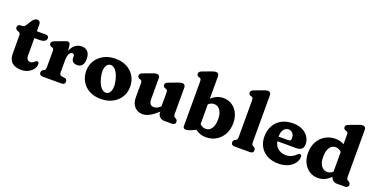

<svg xmlns="http://www.w3.org/2000/svg" viewBox="-25 -1496 4402 2257"><g transform="rotate(20 2176.0 -367.5)"><path d="M50 -401.9 37.4 -405.8Q26.1 -411.6 19.4 -420.3Q12.6 -428.9 12.6 -442.3Q12.6 -458 23.8 -468.1Q34.9 -478.2 52.3 -478.2H74.6Q85.8 -478.2 95.7 -485.6Q105.6 -493.1 116.9 -510.4L154.4 -569.8Q165.9 -586.5 181.8 -597.7Q197.8 -609 212 -609Q231.1 -609 242.8 -597.7Q254.6 -586.5 254.6 -565.8V-175.4Q254.6 -144.2 267.4 -127.8Q280.2 -111.4 304.6 -111.4Q319.2 -111.4 330.3 -117.1Q341.4 -122.8 350.1 -130.5Q358.9 -138.2 366.7 -143.7Q374.5 -149.2 382.4 -148.4Q391.2 -148 397.2 -140Q403.2 -132.1 402.6 -118.4Q402.1 -84.3 379.6 -54.3Q357.1 -24.4 319.5 -6.1Q281.9 12.2 236.6 12.2Q160.6 12.2 119.3 -23.9Q78 -60.1 78 -134.6V-359.3Q78 -380.3 70.5 -388.4Q62.9 -396.4 50 -401.9ZM189.4 -392.7V-478.2H365.6Q383.8 -478.2 394 -470Q404.2 -461.9 404.2 -446.1Q404.2 -423.2 384.1 -408Q364 -392.7 317.4 -392.7Z M659.9 -264Q659.9 -341.1 680.2 -391.6Q700.5 -442.1 735.5 -466.8Q770.6 -491.6 814.6 -491.6Q861.8 -491.6 889.3 -461.2Q916.8 -430.8 916.8 -372.4Q916.8 -317.6 894.7 -291.8Q872.7 -266 836.6 -266Q799.6 -266 780.6 -283.3Q761.6 -300.5 761.6 -330.2V-350Q761.6 -365.1 754.5 -371.9Q747.5 -378.6 735.9 -378.6Q721.8 -378.6 709.6 -367Q697.4 -355.4 690 -332.2Q682.6 -308.9 682.6 -274.4ZM672.2 -445.4 682.6 -342.8V-125.8Q682.6 -104.5 689.1 -93.3Q695.7 -82.1 710.8 -79.8L747.8 -74.8Q764.8 -72.6 772.2 -62.3Q779.6 -52 779.6 -36.8Q779.6 -19.6 768.7 -9.8Q757.9 0 738.6 0H499.4Q480.6 0 469.5 -9.8Q458.4 -19.6 458.4 -36.8Q458.4 -50 464.6 -58.8Q470.8 -67.6 482.2 -74.8L493 -79.8Q501.3 -84.3 505.7 -93.6Q510 -102.9 510 -125.8V-321.4Q510 -341.8 504.6 -349.6Q499.1 -357.4 489.8 -361.4L474.8 -364.6Q464.5 -369.8 458.1 -377.5Q451.6 -385.2 451.6 -397.4Q451.6 -411.2 460.1 -420.8Q468.5 -430.4 486.8 -437.2L582.6 -473.2Q601.7 -480.5 615.2 -485.3Q628.7 -490.2 638.8 -490.2Q652.6 -490.2 661 -480.4Q669.4 -470.6 672.2 -445.4Z M1237 -491.4Q1318.7 -491.4 1379.7 -459Q1440.8 -426.7 1474.6 -369.5Q1508.5 -312.4 1508.5 -237.3Q1508.5 -166.1 1473.4 -109.4Q1438.4 -52.7 1375.7 -19.7Q1313 13.3 1230.4 13.3Q1149.1 13.3 1088.1 -18.9Q1027 -51.1 993 -108.8Q959 -166.5 959 -242.9Q959 -312.4 994.1 -368.7Q1029.1 -425.1 1091.6 -458.2Q1154.1 -491.4 1237 -491.4ZM1275.4 -78.2Q1298.9 -83.7 1313 -107.2Q1327.1 -130.7 1329.6 -169.3Q1332.1 -208 1319.6 -258.2Q1306.6 -311.6 1286.6 -345.3Q1266.6 -378.9 1242.9 -393.1Q1219.1 -407.2 1194.7 -401.2Q1171.8 -396.1 1157.1 -373.4Q1142.4 -350.7 1139.6 -312.3Q1136.9 -273.9 1149.7 -221Q1162.8 -167.4 1182.8 -133.9Q1202.8 -100.5 1226.9 -86.6Q1251.1 -72.7 1275.4 -78.2Z M1941.1 -79V-104.6L1933.1 -107.7V-321.4Q1933.1 -341.8 1927.7 -349.6Q1922.2 -357.4 1912.9 -361.4L1897.9 -364.6Q1887.6 -370.2 1881.1 -377.7Q1874.7 -385.2 1874.7 -397.4Q1874.7 -411.2 1883.1 -420.8Q1891.6 -430.4 1909.9 -437.2L2005.7 -473.2Q2027.6 -481.7 2042.5 -485.9Q2057.4 -490.2 2073.1 -490.2Q2090.1 -490.2 2099.9 -479Q2109.7 -467.8 2109.7 -450.2V-125.8Q2109.7 -102.9 2114.2 -93.8Q2118.8 -84.7 2126.7 -79.8L2137.3 -74.8Q2148.8 -68 2154.9 -59Q2161.1 -50 2161.1 -36.8Q2161.1 -19.7 2150.2 -9.8Q2139.4 0 2120.1 0H2020.3Q1987.6 0 1964.3 -22.2Q1941.1 -44.5 1941.1 -79ZM1613.5 -141.6V-321.4Q1613.5 -341.8 1608.1 -349.6Q1602.6 -357.4 1593.3 -361.4L1578.3 -364.6Q1568 -370.2 1561.6 -377.7Q1555.1 -385.2 1555.1 -397.4Q1555.1 -411.2 1563.6 -420.8Q1572 -430.4 1590.3 -437.2L1686.1 -473.2Q1708 -481.7 1722.9 -485.9Q1737.8 -490.2 1753.5 -490.2Q1770.5 -490.2 1780.3 -479Q1790.1 -467.8 1790.1 -450.2V-184.4Q1790.1 -147.8 1805.8 -128.8Q1821.5 -109.8 1848.9 -109.8Q1867.4 -109.8 1886.9 -117.6Q1906.5 -125.5 1927.7 -144.6L1946.7 -162.2L1980.5 -123.4L1956.1 -100.4Q1892 -39.6 1843.8 -13Q1795.5 13.6 1753.7 13.6Q1691.5 13.6 1652.5 -29.4Q1613.5 -72.5 1613.5 -141.6Z M2436.6 -709.2V-42.4L2368.6 -9.8Q2347.7 -1.6 2328.9 4.4Q2310.1 10.4 2291.4 10.4Q2277.8 10.4 2268.9 2Q2260 -6.4 2260 -22.6V-580.4Q2260 -600.8 2254.6 -608.6Q2249.1 -616.4 2239.8 -620.4L2224.8 -623.6Q2214.5 -628.8 2208.1 -636.5Q2201.6 -644.2 2201.6 -656.4Q2201.6 -670.2 2210.1 -679.8Q2218.5 -689.4 2236.8 -696.2L2332.6 -732.2Q2354.5 -740.7 2369.4 -744.9Q2384.3 -749.2 2400 -749.2Q2417 -749.2 2426.8 -738Q2436.6 -726.8 2436.6 -709.2ZM2402.9 -310.8 2373 -348.6Q2414.1 -415.3 2467.1 -453.3Q2520.2 -491.3 2586.3 -491.3Q2646.2 -491.3 2693.2 -460.8Q2740.2 -430.3 2767.2 -376.7Q2794.3 -323.2 2794.3 -253.2Q2794.3 -172.9 2761.5 -112.9Q2728.7 -52.9 2672.3 -19.7Q2616 13.4 2545.5 13.4Q2485.2 13.4 2438.8 -14.3Q2392.4 -41.9 2361.3 -94.9L2408.3 -153.6Q2429.3 -112.9 2455.4 -95.8Q2481.6 -78.7 2510.9 -78.7Q2540 -78.7 2562.7 -96.6Q2585.3 -114.6 2598.3 -149.2Q2611.2 -183.8 2611.2 -233.7Q2611.2 -284.7 2597.5 -318.8Q2583.8 -352.9 2560.2 -370Q2536.5 -387 2506.8 -387Q2475.2 -387 2448.9 -368.3Q2422.6 -349.5 2402.9 -310.8Z M3086.1 -709.2V-125.8Q3086.1 -102.9 3090.6 -93.8Q3095.2 -84.7 3103.1 -79.8L3113.7 -74.8Q3125.1 -68 3131.3 -59Q3137.5 -50 3137.5 -36.8Q3137.5 -19.6 3126.6 -9.8Q3115.8 0 3096.5 0H2898.9Q2880.1 0 2869 -9.8Q2857.9 -19.6 2857.9 -36.8Q2857.9 -50 2864.1 -59Q2870.3 -68 2881.7 -74.8L2892.5 -79.8Q2900.8 -84.7 2905.2 -93.8Q2909.5 -102.9 2909.5 -125.8V-580.4Q2909.5 -600.8 2904.1 -608.6Q2898.6 -616.4 2889.3 -620.4L2874.3 -623.6Q2864 -628.8 2857.6 -636.5Q2851.1 -644.2 2851.1 -656.4Q2851.1 -670.2 2859.6 -679.8Q2868 -689.4 2886.3 -696.2L2982.1 -732.2Q3004 -740.7 3018.9 -744.9Q3033.8 -749.2 3049.5 -749.2Q3066.5 -749.2 3076.3 -738Q3086.1 -726.8 3086.1 -709.2Z M3678.4 -307.6Q3678.4 -270.2 3656.1 -250.2Q3633.8 -230.2 3593.2 -230.2H3301.4V-286H3469.8Q3503 -286 3503 -317.8Q3503 -361.8 3482.4 -384.2Q3461.8 -406.6 3432.6 -406.6Q3409 -406.6 3389.7 -393.3Q3370.4 -380 3359.2 -353.3Q3348 -326.6 3348 -285.8Q3348 -198 3390.1 -153.9Q3432.3 -109.9 3501.6 -109.9Q3539.1 -109.9 3570.4 -124.3Q3601.8 -138.7 3623.2 -161.5Q3635.1 -171.9 3642 -176Q3649 -180.1 3656 -179.3Q3664.4 -178.9 3671 -172.4Q3677.6 -166 3677.6 -150.9Q3677.1 -108.3 3649 -70.8Q3620.9 -33.4 3570.3 -10Q3519.8 13.3 3451.1 13.3Q3371.9 13.3 3313.3 -17.6Q3254.7 -48.4 3222.7 -103.7Q3190.6 -159 3190.6 -231.6Q3190.6 -306.5 3221.9 -365.1Q3253.1 -423.7 3312.8 -457.5Q3372.4 -491.4 3457.4 -491.4Q3525.4 -491.4 3575 -466.6Q3624.6 -441.9 3651.5 -400.2Q3678.4 -358.6 3678.4 -307.6Z M4104.3 -100.8 4096.3 -104V-580.4Q4096.3 -600.8 4090.9 -608.6Q4085.4 -616.4 4076.1 -620.4L4061.1 -623.6Q4050.8 -628.8 4044.4 -636.5Q4037.9 -644.2 4037.9 -656.4Q4037.9 -670.2 4046.4 -679.8Q4054.8 -689.4 4073.1 -696.2L4168.9 -732.2Q4190.8 -740.7 4205.7 -744.9Q4220.6 -749.2 4236.3 -749.2Q4253.3 -749.2 4263.1 -738Q4272.9 -726.8 4272.9 -709.2V-125.8Q4272.9 -102.9 4277.4 -93.8Q4282 -84.7 4289.9 -79.8L4300.5 -74.8Q4311.9 -68 4318.1 -59Q4324.3 -50 4324.3 -36.8Q4324.3 -19.7 4313.4 -9.8Q4302.6 0 4283.3 0H4183.5Q4150.8 0 4127.6 -21.2Q4104.3 -42.5 4104.3 -73.4ZM3738.6 -224.7Q3738.6 -305 3771.4 -365Q3804.2 -425 3860.6 -458.1Q3917 -491.3 3987.4 -491.3Q4048.1 -491.3 4094.3 -463.6Q4140.5 -436 4171.6 -383L4124.6 -324.3Q4104 -365 4077.9 -382.1Q4051.8 -399.2 4022 -399.2Q3993 -399.2 3970.3 -381.3Q3947.6 -363.4 3934.6 -328.8Q3921.7 -294.1 3921.7 -244.2Q3921.7 -193.2 3935.4 -159.2Q3949.1 -125.2 3972.7 -108.1Q3996.4 -91.1 4026.1 -91.1Q4057.8 -91.1 4084 -110Q4110.3 -128.9 4130 -167.1L4159.9 -129.3Q4119.2 -63.1 4066 -24.8Q4012.8 13.4 3946.6 13.4Q3886.7 13.4 3839.8 -17.1Q3792.8 -47.6 3765.7 -101.2Q3738.6 -154.8 3738.6 -224.7Z"/></g></svg>

Font: Fraunces SuperSoft 9pt
Style: Regular
Weight: 900
Version: Version 1.000;[b76b70a41]